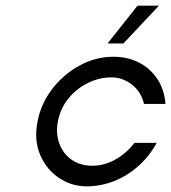

<svg xmlns="http://www.w3.org/2000/svg" viewBox="-20 -650 606 680"><path d="M287 10Q234 10 189.5 -19.5Q145 -49 122.5 -101Q100 -153 113 -220Q125 -283 165 -335Q205 -387 262 -418Q319 -449 382 -449Q431 -449 471 -429Q511 -409 536.5 -371.5Q562 -334 566 -282H490Q480 -325 447 -350.5Q414 -376 375 -376Q332 -376 292 -356.5Q252 -337 223 -302Q194 -267 185 -220Q177 -178 190 -142Q203 -106 233.5 -84.5Q264 -63 307 -63Q349 -63 388.5 -85Q428 -107 456 -144H535Q508 -95 468.5 -60.5Q429 -26 382.5 -8Q336 10 287 10ZM361 -496 467 -630H543L417 -496Z"/></svg>

Font: Teachers
Style: Italic
Weight: 400
Italic angle: -11°
Designer: Alfredo Marco Pradil, Chank Diesel
Version: Version 1.001